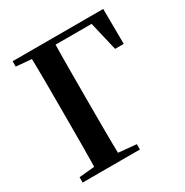

<svg xmlns="http://www.w3.org/2000/svg" viewBox="-170 -878 977 1015"><g transform="rotate(-30 318.5 -370.5)"><path d="M138.6 0H286.3C283.6 -115.1 283.6 -231.2 283.6 -337.8V-393.6C283.6 -510.8 283.6 -627.1 286.3 -740.5H138.6C141.4 -625.4 141.4 -510 141.4 -393.6V-337.1C141.4 -229 141.4 -112.9 138.6 0ZM212.6 -702.9H566L496.5 -740.5L547 -526.3H599.8L598.1 -740.5H212.6ZM45.1 0H394.7V-32.6L238.9 -47.3H198.2L45.1 -32.6ZM45.1 -707.9 198.2 -694.2H212.6V-740.5H45.1Z"/></g></svg>

Font: Source Han Serif CN VF
Style: Regular
Weight: 250
Designer: Ryoko NISHIZUKA 西塚涼子 (kana & ideographs); Frank Grießhammer (Latin, Greek & Cyrillic); Wenlong ZHANG 张文龙 (bopomofo); San
Foundry: Adobe
Version: Version 2.002;hotconv 1.1.0;makeotfexe 2.6.0